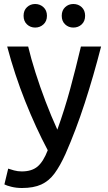

<svg xmlns="http://www.w3.org/2000/svg" viewBox="-20 -754 543 961"><path d="M90 187Q62 187 37.5 181Q13 175 2 169L21 90Q32 94 50.5 99Q69 104 89 104Q139 104 168 79.5Q197 55 219 -2Q159 -115 106 -248Q53 -381 16 -521H121Q135 -462 157.5 -391Q180 -320 208 -246.5Q236 -173 267 -105Q304 -208 331.5 -309.5Q359 -411 385 -521H486Q448 -373 404 -237.5Q360 -102 308 16Q281 76 253 114Q225 152 186.5 169.5Q148 187 90 187ZM347 -616Q323 -616 306 -632Q289 -648 289 -675Q289 -702 306 -718Q323 -734 347 -734Q372 -734 389 -718Q406 -702 406 -675Q406 -648 389 -632Q372 -616 347 -616ZM156 -616Q132 -616 115 -632Q98 -648 98 -675Q98 -702 115 -718Q132 -734 156 -734Q180 -734 197.5 -718Q215 -702 215 -675Q215 -648 197.5 -632Q180 -616 156 -616Z"/></svg>

Font: Ubuntu Sans Medium
Style: Regular
Weight: 500
Designer: Dalton Maag Ltd
Foundry: Dalton Maag Ltd
Version: Version 1.006; ttfautohint (v1.8.4.7-5d5b)